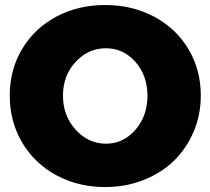

<svg xmlns="http://www.w3.org/2000/svg" viewBox="-20 -734 842 768"><path d="M400.9 -713.9Q509.3 -713.9 596.9 -667Q684.6 -620.1 733.9 -537.4Q783.2 -454.6 783.2 -352.1Q783.2 -274.4 754.2 -206.5Q725.1 -138.7 674.8 -90.1Q624.5 -41.5 553.5 -13.7Q482.4 14.2 400.9 14.2Q292.5 14.2 205.1 -33.2Q117.7 -80.6 68.4 -164.3Q19 -248 19 -352.1Q19 -455.1 68.4 -537.8Q117.7 -620.6 204.8 -667.2Q292 -713.9 400.9 -713.9ZM403.8 -541Q333 -541 282.5 -486.3Q231.9 -431.6 231.9 -351.1Q231.9 -270.5 283 -214.8Q334 -159.2 403.8 -159.2Q473.1 -159.2 521.5 -214.6Q569.8 -270 569.8 -351.1Q569.8 -432.1 521.5 -486.6Q473.1 -541 403.8 -541Z"/></svg>

Font: Montserrat-Arabic ExtraBold
Style: Regular
Weight: 800
Designer: Mohamed Gaber
Foundry: Kief Type Foundry
Version: Version 5.008;PS 005.008;hotconv 1.0.88;makeotf.lib2.5.64775